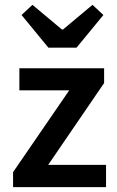

<svg xmlns="http://www.w3.org/2000/svg" viewBox="-20 -773 483 793"><path d="M34 0H418V-92H179L410 -430V-491H60V-400H266L34 -62ZM180 -576H296L407 -711L362 -753L240 -651H236L114 -753L69 -711Z"/></svg>

Font: DAIFUKU Sans Semibold
Style: Regular
Weight: 600
Designer: Original font ‘Source Sans 3’ : Paul D. Hunt
Foundry: Daifuku
Version: Version 1.000